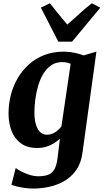

<svg xmlns="http://www.w3.org/2000/svg" viewBox="-20 -874 619 1147"><path d="M473 36.5Q465 99.5 435.8 141.2Q406.5 183 364.5 207.2Q322.5 231.5 274.2 242Q226 252.5 178.5 252.5Q154.5 252.5 128.2 248.8Q102 245 80.5 239.8Q59 234.5 48.5 229.5L74 129.5Q80.5 136 102 147.8Q123.5 159.5 152.5 169.2Q181.5 179 210 179Q244.5 179 268 170Q291.5 161 305 137.2Q318.5 113.5 324 69.5L338 -45.5Q322.5 -31 302.2 -18.2Q282 -5.5 257 2.2Q232 10 202 10Q142.5 10 104.8 -17.8Q67 -45.5 49 -92Q31 -138.5 31 -196Q31 -250.5 44.2 -304.2Q57.5 -358 84.8 -405Q112 -452 151.8 -488.2Q191.5 -524.5 244.2 -545Q297 -565.5 362.5 -565.5Q393 -565.5 425.8 -558.5Q458.5 -551.5 479.5 -543L556 -565.5ZM402 -492.5Q392 -497.5 378.8 -500.2Q365.5 -503 351.5 -503Q314 -503 286.2 -484.2Q258.5 -465.5 239.2 -433.8Q220 -402 208.2 -362.5Q196.5 -323 191 -281Q185.5 -239 185.5 -200Q185.5 -169 190.8 -144.8Q196 -120.5 205.8 -103.5Q215.5 -86.5 229.5 -77.8Q243.5 -69 261 -69Q278.5 -69 294.5 -76Q310.5 -83 324 -94.5Q337.5 -106 347 -119ZM328.5 -625 224 -828.5 278 -854.5Q303 -824 328.8 -791.5Q354.5 -759 382 -727.5Q419 -759 454 -791.5Q489 -824 528.5 -854.5L579 -828L410.5 -625Z"/></svg>

Font: Merriweather 24pt ExtraBold
Style: Italic
Weight: 800
Italic angle: -7.8°
Version: Version 2.101